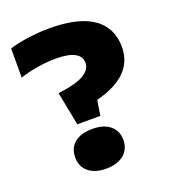

<svg xmlns="http://www.w3.org/2000/svg" viewBox="-138 -851 853 963"><g transform="rotate(-20 288.5 -370.0)"><path d="M168.5 -428Q267.5 -441 307.5 -465.5Q347.5 -490 347.5 -524.5Q347.5 -596 214 -596Q167 -596 116 -587.8Q65 -579.5 21.5 -565V-720.5Q63 -733.5 122 -741.8Q181 -750 234.5 -750Q391 -750 468.8 -695.2Q546.5 -640.5 546.5 -537.5Q546.5 -383 339 -330.5L326.5 -249.5H203.5ZM136.5 -96.5Q136.5 -146 170.2 -174Q204 -202 265.5 -202Q326.5 -202 360.2 -173.5Q394 -145 394 -96.5Q394 -65 378.5 -41Q363 -17 334 -3.8Q305 9.5 265.5 9.5Q205 9.5 170.8 -18.8Q136.5 -47 136.5 -96.5Z"/></g></svg>

Font: Encode Sans Expanded ExtraBold
Style: Regular
Weight: 800
Width: 7
Designer: Multiple Designers
Foundry: Impallari Type
Version: Version 2.000